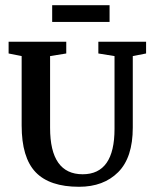

<svg xmlns="http://www.w3.org/2000/svg" viewBox="-20 -710 589 736"><path d="M180 -626V-690H400V-626ZM283 6Q170 6 116.5 -50Q63 -106 63 -229V-495L13 -505V-550H234V-505L172 -495V-220Q172 -42 297 -42Q419 -42 419 -216V-495L357 -505V-550H540V-505L489 -495V-221Q489 -106 433 -50Q377 6 283 6Z"/></svg>

Font: Aikya SemiBold
Style: Regular
Weight: 600
Designer: Neelakash Kshetrimayum (Latin subset based on Merriweather by Eben Sorkin)
Foundry: Brand New Type
Version: Version 1.00 b005